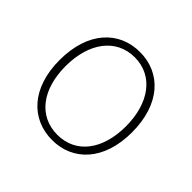

<svg xmlns="http://www.w3.org/2000/svg" viewBox="-140 -690 853 853"><g transform="rotate(45 286.5 -263.5)"><path d="M287 13C417 13 514 -86 514 -262C514 -441 417 -540 287 -540C156 -540 59 -441 59 -262C59 -86 156 13 287 13ZM287 -20C170 -20 97 -115 97 -262C97 -408 170 -507 287 -507C403 -507 476 -408 476 -262C476 -115 403 -20 287 -20Z"/></g></svg>

Font: Source Han Sans CN ExtraLight
Style: Regular
Weight: 250
Designer: Ryoko NISHIZUKA (kana & ideographs); Paul D. Hunt (Latin, Greek & Cyrillic); Wenlong ZHANG (bopomofo); Sandoll Communica
Foundry: Adobe Systems Incorporated
Version: Version 1.004;PS 1.004;hotconv 16.6.51;makeotf.lib2.5.65220